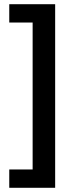

<svg xmlns="http://www.w3.org/2000/svg" viewBox="-20 -734 349 912"><path d="M24 71H135V-627H24V-714H242V158H24Z"/></svg>

Font: Noto Sans Display Medium
Style: Regular
Weight: 500
Designer: Monotype Design Team
Foundry: Monotype Imaging Inc.
Version: Version 1.900